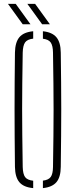

<svg xmlns="http://www.w3.org/2000/svg" viewBox="-20 -965 390 989"><path d="M151 4Q102 -0.5 80 -26.2Q58 -52 57 -105Q56 -191.5 55.5 -263.8Q55 -336 55 -403.2Q55 -470.5 55.5 -541Q56 -611.5 57 -694Q58 -747.5 80 -773.5Q102 -799.5 151 -804V-766Q120.5 -762.5 109.2 -746.5Q98 -730.5 97 -694Q95.5 -606.5 94.8 -537.5Q94 -468.5 94 -404.2Q94 -340 94.8 -268.8Q95.5 -197.5 97 -105Q98 -68.5 109.2 -53Q120.5 -37.5 151 -34ZM201 4V-34.5Q230.5 -38 241.5 -53.8Q252.5 -69.5 253 -105Q254.5 -194.5 255.2 -264.8Q256 -335 256 -399.2Q256 -463.5 255.2 -533.8Q254.5 -604 253 -694Q252.5 -729.5 241.5 -745.8Q230.5 -762 201 -765.5V-804Q249 -799 270.8 -772.8Q292.5 -746.5 293 -694Q294 -611.5 294.8 -541Q295.5 -470.5 295.5 -403.2Q295.5 -336 294.8 -263.8Q294 -191.5 293 -105Q292.5 -52.5 270.8 -26.8Q249 -1 201 4ZM97 -840 21 -945H61L137 -840ZM197 -840 121 -945H161L237 -840Z"/></svg>

Font: Big Shoulders Stencil Text Thin
Style: Regular
Weight: 100
Designer: Patric King
Foundry: XO Type Co
Version: Version 2.001